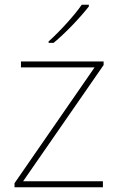

<svg xmlns="http://www.w3.org/2000/svg" viewBox="-20 -879 496 806"><path d="M353 -852V-859H323C294 -816 229 -745 184 -705V-699H205C258 -743 318 -807 353 -852ZM412 -93V-118H77L415 -606V-621H68V-596H377L41 -110V-93Z"/></svg>

Font: Noto Sans Telugu UI Thin
Style: Regular
Weight: 100
Designer: Jelle Bosma - Monotype Design Team
Foundry: Monotype Imaging Inc.
Version: Version 2.005